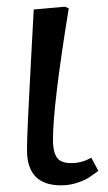

<svg xmlns="http://www.w3.org/2000/svg" viewBox="-20 -536 322 570"><path d="M172.9 -516.1 184.1 -511.2Q137.2 -223.6 137.2 -120.1Q137.2 -86.9 148.2 -69.3Q159.2 -51.8 191.9 -51.8Q223.1 -51.8 251 -67.9L272 -28.8Q252.9 -14.6 241.9 -7.6Q231 -0.5 208.7 6.8Q186.5 14.2 161.1 14.2Q60.1 14.2 60.1 -90.8Q60.1 -119.1 63.2 -185.5Q66.4 -252 72.5 -365.7Q78.6 -479.5 80.1 -507.8Z"/></svg>

Font: Literata Book
Style: Italic
Weight: 400
Italic angle: -3°
Designer: Latin by Veronika Burian and Jose Scaglione. Greek by Irene Vlachou. Cyrillic by Vera Evstafieva
Foundry: TypeTogether
Version: Version 1.003;PS 001.003;hotconv 1.0.88;makeotf.lib2.5.64775